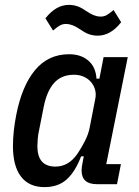

<svg xmlns="http://www.w3.org/2000/svg" viewBox="-20 -754 571 786"><path d="M377 0Q314 0 314 -56Q314 -69 318 -88L323 -114H312Q288 -51 253 -19.5Q218 12 162 12Q99 12 66 -31Q33 -74 33 -156Q33 -185 36.5 -218Q40 -251 46 -281Q69 -401 123 -466.5Q177 -532 263 -532Q311 -532 341.5 -506Q372 -480 375 -432H387L404 -520H503L415 -82H475L459 0ZM207 -72Q260 -72 296 -123Q313 -148 327.5 -176.5Q342 -205 347 -231L370 -349Q374 -368 369.5 -385.5Q365 -403 353.5 -417Q342 -431 324 -439.5Q306 -448 283 -448Q232 -448 202 -415Q172 -382 159 -317L140 -221Q136 -204 134.5 -185.5Q133 -167 133 -156Q133 -72 207 -72ZM380 -608Q363 -608 347 -613Q331 -618 311 -632Q290 -646 276 -651Q262 -656 251 -656Q237 -656 226.5 -650.5Q216 -645 197 -629L166 -679Q209 -734 262 -734Q279 -734 295 -729Q311 -724 331 -710Q352 -696 366 -691Q380 -686 391 -686Q405 -686 415.5 -691.5Q426 -697 445 -713L476 -663Q433 -608 380 -608Z"/></svg>

Font: IBM Plex Sans Condensed Medium
Style: Italic
Weight: 500
Width: 3
Italic angle: -11°
Designer: Mike Abbink, Paul van der Laan, Pieter van Rosmalen
Foundry: Bold Monday
Version: Version 1.3